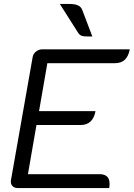

<svg xmlns="http://www.w3.org/2000/svg" viewBox="-20 -949 675 969"><path d="M145 -662Q148 -678 162 -689Q176 -700 193 -700H635Q628 -664 609.5 -647Q591 -630 559 -630H219L177 -388H462Q449 -318 386 -318H164L121 -70H482Q533 -70 533 -22Q533 -8 531 0H69Q52 0 42.5 -10.5Q33 -21 35 -38ZM374 -784 282 -929H330Q357 -929 373 -922Q389 -915 395 -899L446 -765Q408 -764 395 -767.5Q382 -771 374 -784Z"/></svg>

Font: K2D Light
Style: Italic
Weight: 300
Italic angle: -10°
Designer: Katatrad Aksorn Co.,Ltd.
Foundry: Cadson Demak Co.,Ltd.
Version: Version 1.000; ttfautohint (v1.6)